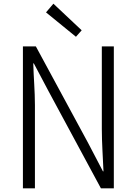

<svg xmlns="http://www.w3.org/2000/svg" viewBox="-20 -1019 740 1039"><path d="M229 -952 391 -820 422 -855 269 -999ZM104 -768V0H169V-450C169 -526 162 -600 160 -676H163L244 -523L526 0H596V-768H531V-321C531 -245 537 -166 540 -92H537L457 -245L174 -768Z"/></svg>

Font: Kawkab Mono Light
Style: Regular
Weight: 300
Monospace: yes
Designer: Abdullah Arif
Foundry: Abdullah Arif
Version: Version 1.000;PS 000.500;hotconv 1.0.88;makeotf.lib2.5.64775